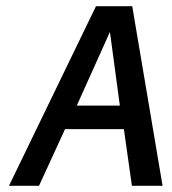

<svg xmlns="http://www.w3.org/2000/svg" viewBox="-20 -600 555 620"><path d="M9 0H106L190 -183H380L406 0H505L407 -580H290ZM228 -259 335 -497 367 -259Z"/></svg>

Font: Charger Sport
Style: BdNrwObl
Weight: 700
Designer: Jasper
Foundry: Cannot Into Space Fonts
Version: Version 1.1